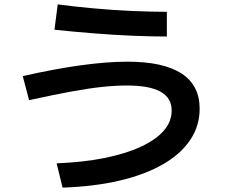

<svg xmlns="http://www.w3.org/2000/svg" viewBox="-20 -801 1040 878"><path d="M239 -54Q361 -59 458 -78.5Q555 -98 624 -130Q693 -162 729 -203.5Q765 -245 765 -296Q765 -353 714.5 -381.5Q664 -410 560 -410Q509 -410 447 -403.5Q385 -397 304 -382Q223 -367 113 -343L84 -453Q230 -486 350 -502.5Q470 -519 562 -519Q727 -519 810 -465Q893 -411 893 -304Q893 -225 849.5 -160.5Q806 -96 724 -49Q642 -2 526.5 25Q411 52 266 57ZM743 -634Q674 -634 587.5 -637.5Q501 -641 408.5 -648.5Q316 -656 229 -665L244 -781Q318 -771 405 -763Q492 -755 580 -751Q668 -747 743 -747Z"/></svg>

Font: M PLUS 1 Thin SemiBold
Style: Regular
Weight: 600
Version: Version 1.001